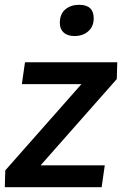

<svg xmlns="http://www.w3.org/2000/svg" viewBox="-54 -779 545 799"><path d="M369 0 382 -91H115L432 -450L434 -520H50L37 -429H285L-32 -70L-34 0ZM256 -629Q291 -629 313.5 -649Q336 -669 336 -703Q336 -759 275 -759Q241 -759 218 -740Q195 -721 195 -683Q195 -658 211 -643.5Q227 -629 256 -629Z"/></svg>

Font: Brisa Sans Medium
Style: Italic
Weight: 600
Italic angle: -8°
Designer: Dalton Maag Ltd
Foundry: Dalton Maag Ltd
Version: Version 1.101;July 10, 2019;FontCreator 11.5.0.2425 64-bit